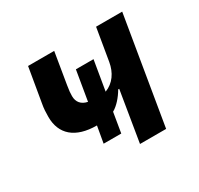

<svg xmlns="http://www.w3.org/2000/svg" viewBox="-116 -659 832 802"><g transform="rotate(-30 300.0 -258.0)"><path d="M346 0H472L558 -516H432L406 -361C398 -314 373 -277 331 -261L355 -404H270L246 -261C216 -267 200 -286 200 -315C200 -328 201 -342 205 -365L230 -516H104L76 -351C72 -330 71 -310 71 -289C71 -206 125 -157 229 -157L215 -77H300L316 -173C340 -186 365 -215 381 -243H386Z"/></g></svg>

Font: IBM Plex Mono SmBld
Style: Italic
Weight: 600
Italic angle: -9.5°
Monospace: yes
Designer: Mike Abbink, Paul van der Laan, Pieter van Rosmalen
Foundry: Bold Monday
Version: Version 2.004